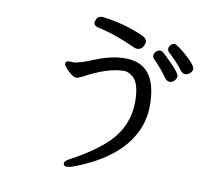

<svg xmlns="http://www.w3.org/2000/svg" viewBox="-88 -863 1175 1038"><g transform="rotate(10 500.0 -343.5)"><path d="M343 72Q324 72 324 56Q324 43 351 29Q477 -38 550 -109Q646 -205 646 -337Q646 -442 605 -473Q581 -492 559 -492Q469 -492 339 -421Q319 -411 309 -411Q298 -411 280.5 -424Q263 -437 250 -452Q237 -467 237 -475Q237 -491 257 -491L280 -490Q308 -490 393 -525Q478 -560 555 -560Q728 -560 728 -331Q728 -256 697 -189Q620 -25 373 66Q357 72 343 72ZM812 -477Q796 -477 786 -489Q748 -543 706 -584Q699 -591 699 -602Q699 -613 708.5 -623.5Q718 -634 730 -634Q741 -634 749.5 -626.5Q758 -619 774 -603.5Q790 -588 807 -570.5Q824 -553 835.5 -537.5Q847 -522 847 -512Q847 -502 837 -489.5Q827 -477 812 -477ZM887 -532Q873 -532 863 -543Q828 -590 780 -633Q772 -641 772 -652Q772 -662 781 -672.5Q790 -683 801 -683Q818 -683 881 -625Q924 -586 924 -567Q924 -553 911.5 -542.5Q899 -532 887 -532ZM607 -622Q601 -622 594 -624Q472 -680 381 -698Q355 -704 355 -723Q355 -728 362 -743.5Q369 -759 394 -759Q511 -745 617 -699Q647 -686 647 -666Q647 -655 637 -638.5Q627 -622 607 -622Z"/></g></svg>

Font: LXGW WenKai Lite
Style: Bold
Weight: 700
Designer: LXGW / Fontworks Inc.
Foundry: LXGW / Fontworks Inc.
Version: Version 1.330;April 28, 2024